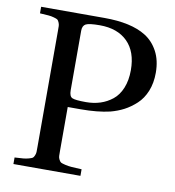

<svg xmlns="http://www.w3.org/2000/svg" viewBox="-79 -762 757 832"><g transform="rotate(10 300.0 -346.0)"><path d="M35.2 0V-28.8Q60.5 -30.3 72.8 -31.2Q85 -32.2 97.2 -35.6Q109.4 -39.1 113.3 -41.7Q117.2 -44.4 120.8 -52.7Q124.5 -61 124.8 -68.6Q125 -76.2 125 -92.8V-599.1Q125 -615.7 124.8 -623.3Q124.5 -630.9 120.8 -639.2Q117.2 -647.5 113.3 -650.1Q109.4 -652.8 97.2 -656.2Q85 -659.7 72.8 -660.6Q60.5 -661.6 35.2 -663.1V-691.9H314Q431.6 -691.9 496.1 -651.9Q531.7 -629.9 553 -590.3Q574.2 -550.8 574.2 -496.1Q574.2 -451.2 559.8 -415.5Q545.4 -379.9 520.3 -356.7Q495.1 -333.5 468 -319.3Q440.9 -305.2 409.2 -296.9Q355.5 -284.2 280.8 -284.2H224.1V-92.8Q224.1 -76.7 224.4 -68.8Q224.6 -61 229 -52.7Q233.4 -44.4 238 -41.7Q242.7 -39.1 257.3 -35.6Q272 -32.2 286.1 -31.2Q300.3 -30.3 330.1 -28.8V0ZM224.1 -357.9Q224.1 -331.1 237.5 -325Q251 -318.8 297.9 -318.8Q331.5 -318.8 360.6 -328.1Q389.6 -337.4 413.8 -356.7Q438 -376 451.9 -409.9Q465.8 -443.8 465.8 -488.8Q465.8 -569.8 421.9 -613.5Q377.9 -657.2 299.8 -657.2Q252.9 -657.2 238.5 -649.7Q224.1 -642.1 224.1 -620.1Z"/></g></svg>

Font: Heuristica
Style: Regular
Weight: 400
Version: Version 1.0.2